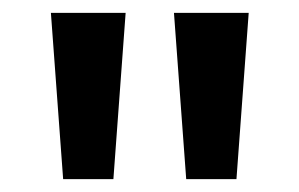

<svg xmlns="http://www.w3.org/2000/svg" viewBox="-20 -734 464 298"><path d="M175 -714H59L78 -456H156ZM366 -714H250L269 -456H347Z"/></svg>

Font: Noto Sans UI SemiCondensed Medium
Style: Regular
Weight: 500
Width: 4
Designer: Monotype Design Team
Foundry: Monotype Imaging Inc.
Version: Version 1.901